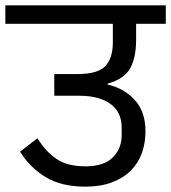

<svg xmlns="http://www.w3.org/2000/svg" viewBox="-40 -718 640 718"><path d="M279 -20Q190 -20 131 -55.5Q72 -91 35 -151L100 -201Q131 -151 171.5 -123.5Q212 -96 280 -96Q348 -96 381.5 -129Q415 -162 415 -213V-242Q415 -267 406 -288.5Q397 -310 377.5 -326Q358 -342 327.5 -351Q297 -360 255 -360H163V-441H249Q325 -441 353.5 -470.5Q382 -500 382 -560V-629H-20V-698H580V-629H469V-569Q469 -503 447 -463Q425 -423 362 -405V-402Q426 -387 465 -343Q504 -299 504 -227Q504 -183 490.5 -145.5Q477 -108 449 -80Q421 -52 378.5 -36Q336 -20 279 -20Z"/></svg>

Font: IBM Plex Sans Devanagari Text
Style: Regular
Weight: 450
Designer: Mike Abbink, Paul van der Laan, Pieter van Rosmalen, Erin McLaughlin
Foundry: Bold Monday
Version: Version 1.1